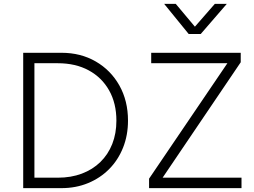

<svg xmlns="http://www.w3.org/2000/svg" viewBox="-20 -973 1316 993"><path d="M100 0V-700H298Q397.5 -700 475.2 -655Q553 -610 597.5 -530.8Q642 -451.5 642 -349Q642 -273.5 616.5 -209.5Q591 -145.5 544.8 -98.8Q498.5 -52 435.5 -26Q372.5 0 298 0ZM158 -54H279Q347.5 -54 403.2 -75Q459 -96 499 -135Q539 -174 560.5 -228.2Q582 -282.5 582 -349Q582 -438.5 544.5 -505.2Q507 -572 439 -609Q371 -646 279 -646H158ZM751 0V-49L1156 -646H762V-700H1225V-651L821 -54H1229V0ZM956 -797 829 -953H889L988 -835L1091 -953H1153L1018 -797Z"/></svg>

Font: Geologica Thin
Style: Regular
Weight: 100
Version: Version 1.010;gftools[0.9.28]